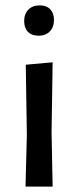

<svg xmlns="http://www.w3.org/2000/svg" viewBox="-20 -695 290 715"><path d="M128 -675Q153 -675 167 -660.5Q181 -646 181 -621Q181 -594 165.5 -578Q150 -562 124 -562Q98 -562 84 -576.5Q70 -591 70 -617Q70 -643 85.5 -659Q101 -675 128 -675ZM75 0 80 -193 76 -454 176 -463 172 -202 176 0Z"/></svg>

Font: Alegreya Sans Medium
Style: Regular
Weight: 500
Designer: Juan Pablo del Peral
Foundry: Huerta Tipografica
Version: Version 2.007